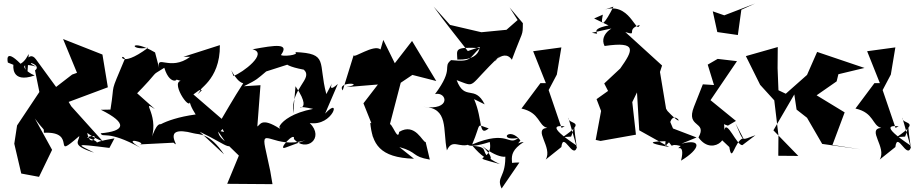

<svg xmlns="http://www.w3.org/2000/svg" viewBox="-20 -834 5282 1102"><path d="M302 -335 186 -494C142 -554 102 -440 138 -426C148 -592 155 -501 98 -468C3 -564 25 -475 25 -475L57 -462C57 -462 40 -352 179 -401C129 -419 71 -484 186 -452C104 -494 226 -462 181 -430L206 -306L78 -114L62 -9L102 162L204 181L279 26L180 -154C243 -69 229 -106 232 -72C433 -82 266 94 435 -53C435 -23 384 0 520 42C433 -4 386 -13 608 15L637 -40C449 -9 608 -3 479 -45C578 -87 487 43 479 -89C415 -118 505 -43 569 -24L389 -224L374 -249L599 -333L568 -521L342 -610L422 -416L394 -406Z M870 -533C725 -618 718 -541 830 -560C658 -432 669 -539 697 -497C605 -277 642 -377 614 -205L559 -204C718 -125 695 -81 558 -69C570 -39 594 -92 786 14C664 -59 837 -10 779 -5L976 -15C1029 32 887 -123 1091 -69C1123 -60 1180 -75 1266 52L1126 -78C1312 11 1301 47 1324 -63L1246 -81C1314 -162 1302 -69 1208 -190L1304 -2C1210 -56 1224 -92 1258 -147L1090 -292C1188 -368 1067 -246 1139 -316C1100 -318 1245 -366 1242 -575L1033 -508H1072C954 -421 874 -528 894 -441ZM1017 -370C956 -357 1089 -167 1068 -271C1065 -246 1078 -216 1103 -177C907 -151 834 -78 916 -114C887 -141 866 -92 838 -8C910 -168 777 -268 869 -208L743 -320C746 -304 734 -322 746 -277C918 -451 828 -385 923 -445C959 -326 1026 -388 974 -383Z M1619 13C1566 33 1676 -86 1667 -36C1736 43 1846 -40 1758 -128C1891 -107 1943 -287 1846 -182L1919 -352C1831 -273 1931 -437 1853 -294C1804 -478 1868 -527 1674 -535C1703 -517 1594 -508 1593 -519C1642 -587 1564 -576 1429 -551C1523 -530 1372 -416 1320 -398C1287 -486 1325 -368 1376 -356C1320 -270 1271 -183 1220 -97L1280 -10L1351 59L1284 221L1544 223L1531 147L1502 13C1476 -111 1558 24 1733 -29ZM1585 -96C1480 -163 1474 -117 1457 -108L1475 -345L1380 -339C1460 -379 1455 -380 1508 -424L1664 -474C1641 -499 1550 -467 1724 -434C1780 -381 1647 -329 1663 -183L1676 -339C1806 -150 1603 -248 1777 -209C1543 -165 1561 -28 1624 -150Z M2272 10C2380 40 2340 64 2447 82L2423 -19C2406 -15 2364 -133 2271 -77C2262 -3 2209 -207 2207 -79L2280 -359L2347 -404L2484 -369L2345 -599L2246 -471L2180 -605L2164 -550C2126 -583 2006 -494 2010 -518L1947 -315C1909 -369 2089 -357 1967 -334L2149 -349L2066 -241L2132 -76C2077 -7 2204 -105 2105 -129C2117 -10 2156 71 2356 77Z M2951 -719 2887 -663 2743 -649 2563 -691 2469 -796C2529 -712 2598 -627 2665 -541L2747 -569C2711 -624 2786 -487 2605 -492C2603 -549 2584 -566 2734 -558C2671 -501 2691 -476 2569 -489C2517 -447 2590 -446 2477 -294C2546 -310 2573 -197 2409 -221C2558 -216 2520 -89 2545 29C2578 -43 2617 21 2680 -8C2667 -36 2617 37 2791 -19C2815 105 2648 52 2850 108C2702 42 2813 13 2692 3C2792 122 2850 92 2729 -13C2836 87 2915 72 2880 48C2886 189 2826 177 2859 248L2961 99C2834 96 2924 153 2889 174C2967 116 2856 64 2986 -19C2920 -17 2896 74 2967 -28C2903 -112 2835 -22 2954 -42C2896 7 2899 -92 2690 -5C2746 -136 2708 -121 2785 -97C2724 -47 2754 -142 2701 -265L2762 -235C2704 -351 2648 -250 2601 -374C2719 -331 2656 -330 2849 -513C2772 -421 2865 -570 2918 -491C2983 -666 2980 -624 2981 -701L2905 -791Z M3202 10C3213 -83 3267 81 3291 13L3242 -159C3239 -115 3357 -147 3210 -47L3258 -50C3293 -135 3259 -196 3289 1C3103 -123 3191 -111 3221 -109L3203 -100L3129 -317L3176 -406L3202 -562L3040 -540L3113 -357H3082L2973 -211C3081 -187 3068 -113 3121 -100C3035 -93 3155 12 3112 82Z M3390 -728 3473 -688C3335 -662 3458 -628 3377 -646L3565 -687C3520 -702 3413 -643 3450 -570C3640 -598 3614 -546 3540 -441L3448 -355L3470 -312L3404 -265L3430 -197L3399 -31L3427 -25L3630 -61L3609 -248L3698 -431L3635 -322L3649 -86L3821 10C3622 -26 3798 -22 3814 -24C3858 29 3809 -17 3887 4C3842 42 3918 -30 3889 88C4000 21 4013 -41 3891 -9L3978 -45L3805 -111L3798 4C3918 -105 3776 -66 3854 -70L3827 -134C3853 -212 3929 -72 3811 -197L3803 -210L3768 -421L3780 -458L3569 -650C3647 -626 3566 -664 3652 -691C3630 -630 3596 -836 3437 -774L3501 -796C3454 -702 3422 -665 3440 -750Z M4166 10C4182 109 4194 -24 4246 -41L4201 -127C4251 -11 4233 -31 4316 -58L4241 -1C4208 2 4152 -150 4137 -88C4143 -186 4072 -137 4158 -113L4204 -140L4058 -259L4210 -483L4099 -496L4042 -463L4078 -346L4014 -350L3963 -221C3914 -97 4042 -142 3989 -45C4079 81 4212 -90 4073 -78ZM4071 -769 4097 -650 4215 -633 4235 -778 4314 -814 4137 -746Z M4552 -205 4612 -158 4699 -8 4919 23 4758 -2 4828 -189 4667 -287 4782 -367 4792 -408 4942 -444 4670 -536 4612 -404 4490 -296 4448 -316 4443 -443 4444 -564 4261 -512 4343 -347 4424 -258 4448 -57 4447 60 4562 61 4419 -86 4539 -292Z M5119 10C5130 -83 5184 81 5208 13L5159 -159C5156 -115 5274 -147 5127 -47L5175 -50C5210 -135 5176 -196 5206 1C5020 -123 5108 -111 5138 -109L5120 -100L5046 -317L5093 -406L5119 -562L4957 -540L5030 -357H4999L4890 -211C4998 -187 4985 -113 5038 -100C4952 -93 5072 12 5029 82Z"/></svg>

Font: Asimov Silicon
Style: Regular
Weight: 400
Designer: Google
Version: Version 2.000980; 2014